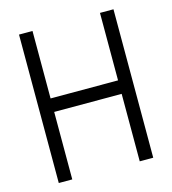

<svg xmlns="http://www.w3.org/2000/svg" viewBox="-104 -774 770 859"><g transform="rotate(-15 281.0 -344.0)"><path d="M125 -375H437.5V-687.5H500V0H437.5V-312.5H125V0H62.5V-687.5H125Z"/></g></svg>

Font: 寒蝉点阵体 16px
Style: Regular
Weight: 400
Designer: Designed by Warren2060
Foundry: ChillType
Version: Version 1.000